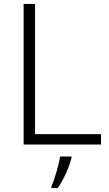

<svg xmlns="http://www.w3.org/2000/svg" viewBox="-20 -734 555 975"><path d="M100 0H493V-53H158V-714H100ZM343 68V61H285C279 104 256 180 241 212V221H273C305 176 332 112 343 68Z"/></svg>

Font: Noto Sans Myanmar UI Light
Style: Regular
Weight: 300
Designer: Monotype Design Team
Foundry: Monotype Imaging Inc.
Version: Version 2.103